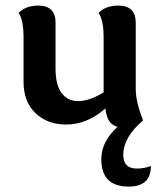

<svg xmlns="http://www.w3.org/2000/svg" viewBox="-20 -442 567 692"><path d="M64.9 -311Q64.9 -335.9 61 -357.9Q57.1 -379.9 47.4 -396Q74.2 -421.9 117.2 -421.9Q180.2 -421.9 180.2 -360.4V-194.8Q180.2 -135.7 202.1 -106.7Q224.1 -77.6 260.7 -77.6Q303.2 -77.6 353.5 -109.4V-311Q353.5 -335.9 349.4 -357.9Q345.2 -379.9 335.4 -396Q362.3 -421.9 406.2 -421.9Q469.2 -421.9 469.2 -360.4V-120.1Q469.2 -76.2 495.6 -7.8Q461.4 17.1 420.4 17.1Q366.2 17.1 359.9 -51.3Q294.9 6.8 217.8 6.8Q151.4 6.8 108.2 -33.9Q64.9 -74.7 64.9 -147ZM443.8 230.5Q345.2 230.5 345.2 132.3Q345.2 53.7 433.1 -7.8H495.6Q424.3 52.2 424.3 116.7Q424.3 165.5 473.1 165.5Q500.5 165.5 523.9 156.2Q523.9 230.5 443.8 230.5Z"/></svg>

Font: ALMAS
Style: Bold
Weight: 700
Designer: ALMAS Font/ by Husham Jawad Kadhim, derived from the Bainsely font by/ Paul James MIller
Foundry: High-Logic / Made with FontCreator
Version: Version 1.411;September 19, 2021;FontCreator 14.0.0.2814 32-